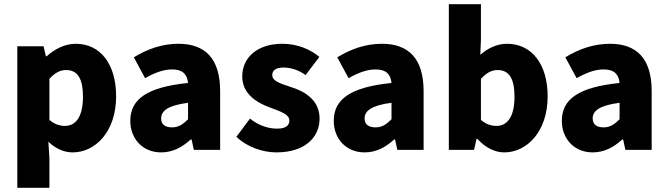

<svg xmlns="http://www.w3.org/2000/svg" viewBox="-20 -719 3204 921"><path d="M63 182H217V38L212 -39C247 -6 286 12 329 12C436 12 537 -86 537 -257C537 -410 463 -509 343 -509C292 -509 242 -484 204 -449H200L189 -497H63ZM292 -115C268 -115 242 -122 217 -144V-341C244 -370 268 -383 297 -383C352 -383 378 -342 378 -255C378 -154 340 -115 292 -115Z M753 12C809 12 854 -13 895 -50H899L910 0H1036V-282C1036 -438 964 -509 836 -509C758 -509 687 -484 622 -444L676 -344C726 -372 766 -386 806 -386C857 -386 878 -362 882 -321C686 -301 605 -244 605 -139C605 -56 662 12 753 12ZM806 -108C772 -108 753 -122 753 -151C753 -186 783 -213 882 -226V-147C858 -123 837 -108 806 -108Z M1306 12C1441 12 1513 -59 1513 -150C1513 -232 1453 -277 1377 -301C1314 -321 1286 -333 1286 -359C1286 -381 1303 -395 1339 -395C1373 -395 1410 -385 1446 -359L1512 -446C1469 -482 1407 -509 1334 -509C1218 -509 1142 -446 1142 -352C1142 -275 1202 -230 1273 -204C1326 -184 1368 -171 1368 -141C1368 -117 1351 -102 1309 -102C1270 -102 1225 -114 1179 -150L1114 -63C1164 -14 1240 12 1306 12Z M1729 12C1785 12 1830 -13 1871 -50H1875L1886 0H2012V-282C2012 -438 1940 -509 1812 -509C1734 -509 1663 -484 1598 -444L1652 -344C1702 -372 1742 -386 1782 -386C1833 -386 1854 -362 1858 -321C1662 -301 1581 -244 1581 -139C1581 -56 1638 12 1729 12ZM1782 -108C1748 -108 1729 -122 1729 -151C1729 -186 1759 -213 1858 -226V-147C1834 -123 1813 -108 1782 -108Z M2399 12C2506 12 2607 -86 2607 -257C2607 -410 2532 -509 2412 -509C2366 -509 2321 -489 2284 -456L2287 -531V-699H2133V0H2254L2266 -53H2270C2309 -10 2354 12 2399 12ZM2362 -115C2338 -115 2312 -122 2287 -144V-341C2314 -370 2338 -383 2367 -383C2422 -383 2448 -342 2448 -255C2448 -154 2410 -115 2362 -115Z M2823 12C2879 12 2924 -13 2965 -50H2969L2980 0H3106V-282C3106 -438 3034 -509 2906 -509C2828 -509 2757 -484 2692 -444L2746 -344C2796 -372 2836 -386 2876 -386C2927 -386 2948 -362 2952 -321C2756 -301 2675 -244 2675 -139C2675 -56 2732 12 2823 12ZM2876 -108C2842 -108 2823 -122 2823 -151C2823 -186 2853 -213 2952 -226V-147C2928 -123 2907 -108 2876 -108Z"/></svg>

Font: Source Sans Pro
Style: Bold
Weight: 700
Designer: Paul D. Hunt
Foundry: Adobe Systems Incorporated
Version: Version 3.006;hotconv 1.0.111;makeotfexe 2.5.65597